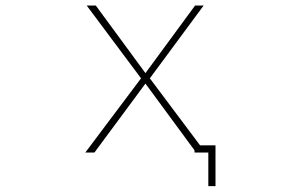

<svg xmlns="http://www.w3.org/2000/svg" viewBox="-20 -545 1040 680"><path d="M717.8 114.3V-4.9H668.9V-12.7L495.1 -249L314.5 -4.9H282.2L479.5 -267.6L287.1 -525.4H319.3L495.1 -286.1L670.9 -525.4H701.2L510.7 -267.6L688.5 -30.3H743.2V114.3Z"/></svg>

Font: Mgen+ 1m thin
Style: Regular
Weight: 100
Designer: [Source Han Sans]
Ryoko NISHIZUKA  (kana & ideographs); Paul D. Hunt (Latin, Greek & Cyrillic); Wenlong ZHANG  (bopomofo
Version: Version 1.059.20150602